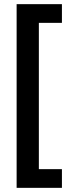

<svg xmlns="http://www.w3.org/2000/svg" viewBox="-20 -742 342 924"><path d="M278 162H60V-722H278V-632H167V72H278Z"/></svg>

Font: Noto Sans Disp Cond SemBd
Style: Regular
Weight: 600
Width: 3
Designer: Monotype Design Team
Foundry: Monotype Imaging Inc.
Version: Version 2.000;GOOG;noto-source:20170915:90ef993387c0; ttfaut